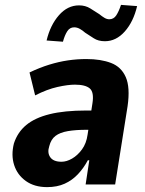

<svg xmlns="http://www.w3.org/2000/svg" viewBox="-20 -756 594 787"><path d="M173 11Q121 11 86 -14Q51 -39 38 -79.5Q25 -120 37 -168Q52 -214 87.5 -243.5Q123 -273 183.5 -288Q244 -303 333 -303H376L365 -224H335Q290 -224 258 -218.5Q226 -213 207.5 -199Q189 -185 182 -157Q173 -130 186 -111.5Q199 -93 232 -93Q253 -93 275.5 -106Q298 -119 316 -143.5Q334 -168 339 -204L359 -333Q366 -378 348 -393.5Q330 -409 287 -409Q258 -409 215.5 -399.5Q173 -390 124 -365L101 -459Q143 -479 182 -491Q221 -503 258.5 -508.5Q296 -514 334 -514Q393 -514 435 -498Q477 -482 495.5 -440Q514 -398 503 -321L452 0H331L346 -99H340Q323 -67 299.5 -42Q276 -17 245 -3Q214 11 173 11ZM238 -585 171 -590Q186 -653 221.5 -693.5Q257 -734 304 -734Q330 -734 350 -721.5Q370 -709 387 -698Q398 -689 408 -683Q418 -677 428 -677Q446 -677 456.5 -693Q467 -709 476 -736L542 -731Q527 -667 491.5 -627Q456 -587 410 -587Q383 -587 364.5 -599Q346 -611 329 -622Q319 -631 307.5 -637.5Q296 -644 284 -644Q266 -644 255.5 -627.5Q245 -611 238 -585Z"/></svg>

Font: Nunito Sans 7pt Condensed ExtraBold
Style: Italic
Weight: 800
Width: 3
Italic angle: -9°
Designer: Vernon Adams
Foundry: Vernon Adams
Version: Version 3.101;gftools[0.9.27]